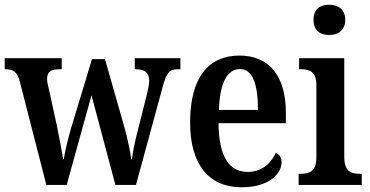

<svg xmlns="http://www.w3.org/2000/svg" viewBox="-21 -782 1564 812"><path d="M63 -436 175 0H261L366 -379L467 0H554L666 -411C683 -477 697 -489 730 -489H742V-536H549V-489H555C592 -489 610 -474 610 -440C610 -429 606 -407 602 -390L563 -235C549 -182 541 -141 537 -108H534C531 -138 518 -196 507 -237L423 -532H368L279 -238C267 -195 253 -141 249 -109H246C241 -141 229 -205 219 -253L186 -404C182 -419 178 -436 178 -447C178 -480 196 -489 230 -489H240V-536H-1V-489H1C35 -489 52 -479 63 -436Z M1001 10C1119 10 1170 -49 1170 -96C1170 -117 1159 -130 1145 -135C1125 -91 1086 -55 1027 -55C948 -55 905 -118 903 -261H1188V-306C1188 -464 1114 -547 992 -547C859 -547 783 -452 783 -264C783 -90 859 10 1001 10ZM1070 -317H905C908 -429 939 -490 994 -490C1049 -490 1070 -422 1070 -317Z M1371 -634C1408 -634 1439 -653 1439 -698C1439 -744 1408 -762 1371 -762C1333 -762 1305 -744 1305 -698C1305 -653 1333 -634 1371 -634ZM1242 0H1509V-47H1499C1463 -47 1435 -58 1435 -118V-536H1244V-489H1255C1289 -489 1317 -478 1317 -422V-116C1317 -58 1288 -47 1252 -47H1242Z"/></svg>

Font: Noto Serif Tamil Condensed SemiBold
Style: Regular
Weight: 600
Width: 3
Designer: Indian Type Foundry, Tom Grace, and the Monotype Design Team
Foundry: Monotype Imaging Inc.
Version: Version 2.004